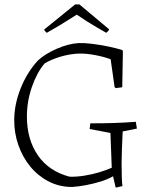

<svg xmlns="http://www.w3.org/2000/svg" viewBox="-20 -846 696 878"><path d="M509 12 497 -40Q473 -26 440.5 -16Q408 -6 374 0.5Q340 7 310 9Q251 9 202 -16.5Q153 -42 118 -85Q83 -128 64 -182.5Q45 -237 45 -296Q45 -368 74.5 -442Q104 -516 154 -570Q187 -600 239.5 -623Q292 -646 339 -649Q366 -650 402 -645.5Q438 -641 474.5 -633.5Q511 -626 540 -617L542 -609L539 -447L509 -443L504 -448L486 -575Q457 -586 415.5 -594Q374 -602 339 -601Q297 -599 255.5 -586.5Q214 -574 184 -556Q148 -513 125.5 -447.5Q103 -382 103 -313Q103 -209 153 -136Q203 -63 298 -38Q329 -37 364.5 -42.5Q400 -48 433.5 -58Q467 -68 491 -79L485 -238L390 -256L393 -282Q451 -282 500 -283.5Q549 -285 601 -289L606 -258L541 -245Q537 -170 536 -99Q536 -60 537 -33.5Q538 -7 540 5ZM466 -696Q450 -705 426 -719Q402 -733 376.5 -749Q351 -765 331 -779Q300 -759 263 -736.5Q226 -714 199 -699L195 -696Q192 -697 187 -702.5Q182 -708 182 -711L324 -826H343L479 -712Q479 -709 473.5 -703Q468 -697 466 -696Z"/></svg>

Font: Labrada Light
Style: Regular
Weight: 300
Designer: Mercedes Jáuregui
Foundry: Omnibus-Type Team
Version: Version 1.000; ttfautohint (v1.8.4.7-5d5b)